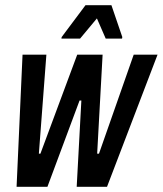

<svg xmlns="http://www.w3.org/2000/svg" viewBox="-20 -721 628 741"><path d="M44 0 67 -510H159L130 -128H136L278 -510H376L355 -128H362L496 -510H588L393 0H276L294 -333H287L163 0ZM217 -572 218 -578 310 -701H410L452 -578L451 -572H388L354 -650L289 -572Z"/></svg>

Font: Saira ExtraCondensed SemiBold
Style: Italic
Weight: 600
Width: 2
Italic angle: -12°
Designer: Hector Gatti with collaboration of the Omnibus-Type team
Foundry: Omnibus-Type
Version: Version 1.101